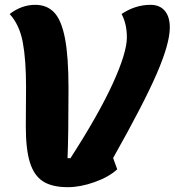

<svg xmlns="http://www.w3.org/2000/svg" viewBox="-20 -746 724 796"><path d="M88 -385Q88 -498 74.5 -570.5Q61 -643 20 -688Q70 -726 126 -726Q175 -726 205 -694Q235 -662 249.5 -586.5Q264 -511 264 -380Q264 -186 260 -90H272Q390 -273 448 -400.5Q506 -528 506 -591Q506 -647 484 -688Q541 -726 604 -726Q642 -726 663 -701.5Q684 -677 684 -632Q684 -566 630.5 -442Q577 -318 449 -91L466 -44Q431 -12 372 9Q313 30 261 30Q196 30 158.5 6Q121 -18 104 -72.5Q87 -127 87 -222Z"/></svg>

Font: Lemonada SemiBold
Style: Regular
Weight: 600
Designer: Mohamed Gaber (Arabic) Eduardo Tunni (Latin)
Foundry: Kief Type Foundry
Version: Version 3.006